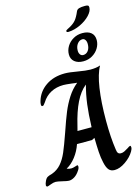

<svg xmlns="http://www.w3.org/2000/svg" viewBox="-210 -1193 943 1290"><g transform="rotate(-15 261.0 -548.5)"><path d="M361 -967Q349 -967 349 -975Q349 -979 352.5 -981.5Q356 -984 362.5 -987.5Q369 -991 377 -995Q405 -1010 421 -1029Q437 -1048 453 -1086Q458 -1098 472.5 -1102.5Q487 -1107 514 -1107Q529 -1107 534.5 -1103.5Q540 -1100 540 -1090Q540 -1064 513.5 -1036Q487 -1008 446 -988.5Q405 -969 365 -967ZM325 -819Q325 -849 341 -875.5Q357 -902 385.5 -918.5Q414 -935 449 -935Q488 -935 509.5 -917Q531 -899 531 -865Q531 -836 515 -809.5Q499 -783 471 -766.5Q443 -750 408 -750Q370 -750 347.5 -768.5Q325 -787 325 -819ZM466 -855Q466 -873 458.5 -884Q451 -895 439 -895Q418 -895 403.5 -876Q389 -857 389 -829Q389 -812 397 -801.5Q405 -791 418 -791Q439 -791 452.5 -808.5Q466 -826 466 -855ZM360 -60Q352 -94 349.5 -135Q347 -176 346 -234L326 -224H222Q206 -177 177 -139.5Q148 -102 113 -83V-82Q127 -76 143 -76Q155 -76 169 -81Q183 -86 186 -86Q192 -86 192 -77Q192 -64 182 -50Q166 -25 146 -12.5Q126 0 107 0Q95 0 63 -8Q29 -16 17 -16Q2 -16 -18.5 -8Q-39 0 -43 0Q-47 0 -49.5 -3Q-52 -6 -52 -10Q-52 -21 -43 -40Q-34 -59 -22 -64Q-13 -69 7 -74Q46 -88 72 -118Q98 -148 117 -192Q136 -236 165 -319Q194 -404 214 -452.5Q234 -501 262 -545Q290 -589 329 -621V-622Q320 -622 294 -626Q252 -631 236 -631Q187 -631 148.5 -610.5Q110 -590 86 -551Q77 -539 73.5 -535Q70 -531 64 -531Q56 -531 56 -543Q56 -555 60 -567Q78 -629 132.5 -666.5Q187 -704 265 -704Q296 -704 352 -694Q410 -684 439 -684Q480 -684 508 -694V-693Q480 -644 465.5 -549Q451 -454 451 -325Q451 -210 464 -122Q466 -103 472.5 -95.5Q479 -88 492 -88Q504 -88 515.5 -93.5Q527 -99 543 -109Q558 -120 563 -120Q569 -120 569 -109Q569 -97 560 -82Q539 -46 498.5 -18Q458 10 422 10Q396 10 382 -6.5Q368 -23 360 -60ZM346 -308Q349 -399 357.5 -465Q366 -531 383 -594H382Q340 -560 309.5 -498Q279 -436 257 -343L248 -308Z"/></g></svg>

Font: Charm
Style: Bold
Weight: 700
Designer: Katatrad Aksorn Co.,Ltd.
Foundry: Cadson Demak Co.,Ltd.
Version: Version 1.001